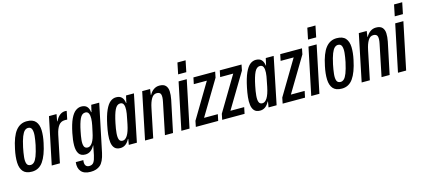

<svg xmlns="http://www.w3.org/2000/svg" viewBox="-65 -1321 4635 2089"><g transform="rotate(-15 2252.5 -276.5)"><path d="M139 9Q71 9 40 -27Q9 -63 6.5 -127.5Q4 -192 22 -276Q50 -414 99 -475Q148 -536 222 -536Q291 -536 322 -499.5Q353 -463 355 -400.5Q357 -338 340 -260Q312 -125 264.5 -58Q217 9 139 9ZM144 -65Q164 -65 182 -81.5Q200 -98 216.5 -140.5Q233 -183 250 -260Q261 -314 265.5 -359.5Q270 -405 260 -433.5Q250 -462 218 -462Q197 -462 179 -445.5Q161 -429 144.5 -387.5Q128 -346 112 -272Q100 -214 95 -167Q90 -120 100 -92.5Q110 -65 144 -65Z M362 0 472 -527H557L543 -449H547Q587 -532 654 -534Q659 -534 663.5 -533.5Q668 -533 673 -532L654 -439Q646 -440 639.5 -440Q633 -440 626 -440Q583 -440 557 -405.5Q531 -371 517 -305L454 0Z M755 176Q682 176 649 137.5Q616 99 624 32H709Q703 72 715.5 91.5Q728 111 756 111Q790 111 806.5 87Q823 63 834 11L855 -94H852Q813 -21 748 -21Q697 -21 675 -55Q653 -89 653.5 -148Q654 -207 670 -284Q690 -382 716 -437Q742 -492 773 -514.5Q804 -537 837 -537Q880 -537 901 -513.5Q922 -490 926 -450L930 -449L948 -527H1038L926 9Q905 105 864 140.5Q823 176 755 176ZM793 -88Q822 -88 846 -124.5Q870 -161 885 -237L900 -307Q908 -346 909.5 -381.5Q911 -417 900.5 -440Q890 -463 863 -463Q824 -463 801.5 -414.5Q779 -366 762 -280Q751 -228 746.5 -184.5Q742 -141 751.5 -114.5Q761 -88 793 -88Z M1134 10Q1091 10 1069.5 -13.5Q1048 -37 1042.5 -77Q1037 -117 1042.5 -166.5Q1048 -216 1059 -269Q1080 -371 1106.5 -429.5Q1133 -488 1163.5 -512Q1194 -536 1229 -536Q1271 -536 1292.5 -513Q1314 -490 1319 -448L1322 -447L1340 -527H1429L1321 0H1230L1241 -64H1237Q1199 10 1134 10ZM1179 -61Q1208 -61 1232.5 -99Q1257 -137 1274 -220L1288 -291Q1298 -335 1300.5 -373.5Q1303 -412 1293 -436Q1283 -460 1255 -460Q1218 -460 1194.5 -412Q1171 -364 1151 -266Q1138 -204 1134 -157.5Q1130 -111 1139.5 -86Q1149 -61 1179 -61Z M1413 0 1522 -527H1611L1602 -463H1606Q1624 -497 1652.5 -517Q1681 -537 1717 -537Q1765 -537 1787 -513Q1809 -489 1811 -448.5Q1813 -408 1803 -357L1728 0H1637L1710 -355Q1722 -411 1713.5 -438Q1705 -465 1668 -465Q1631 -465 1608 -426.5Q1585 -388 1572 -324L1505 0Z M1947 -602 1973 -729H2065L2039 -602ZM1822 0 1932 -527H2024L1914 0Z M1985 0 1998 -65 2231 -455H2084L2099 -527H2344L2331 -462L2097 -72H2252L2237 0Z M2282 0 2295 -65 2528 -455H2381L2396 -527H2641L2628 -462L2394 -72H2549L2534 0Z M2708 10Q2665 10 2643.5 -13.5Q2622 -37 2616.5 -77Q2611 -117 2616.5 -166.5Q2622 -216 2633 -269Q2654 -371 2680.5 -429.5Q2707 -488 2737.5 -512Q2768 -536 2803 -536Q2845 -536 2866.5 -513Q2888 -490 2893 -448L2896 -447L2914 -527H3003L2895 0H2804L2815 -64H2811Q2773 10 2708 10ZM2753 -61Q2782 -61 2806.5 -99Q2831 -137 2848 -220L2862 -291Q2872 -335 2874.5 -373.5Q2877 -412 2867 -436Q2857 -460 2829 -460Q2792 -460 2768.5 -412Q2745 -364 2725 -266Q2712 -204 2708 -157.5Q2704 -111 2713.5 -86Q2723 -61 2753 -61Z M2963 0 2976 -65 3209 -455H3062L3077 -527H3322L3309 -462L3075 -72H3230L3215 0Z M3410 -602 3436 -729H3528L3502 -602ZM3285 0 3395 -527H3487L3377 0Z M3630 9Q3562 9 3531 -27Q3500 -63 3497.5 -127.5Q3495 -192 3513 -276Q3541 -414 3590 -475Q3639 -536 3713 -536Q3782 -536 3813 -499.5Q3844 -463 3846 -400.5Q3848 -338 3831 -260Q3803 -125 3755.5 -58Q3708 9 3630 9ZM3635 -65Q3655 -65 3673 -81.5Q3691 -98 3707.5 -140.5Q3724 -183 3741 -260Q3752 -314 3756.5 -359.5Q3761 -405 3751 -433.5Q3741 -462 3709 -462Q3688 -462 3670 -445.5Q3652 -429 3635.5 -387.5Q3619 -346 3603 -272Q3591 -214 3586 -167Q3581 -120 3591 -92.5Q3601 -65 3635 -65Z M3853 0 3962 -527H4051L4042 -463H4046Q4064 -497 4092.5 -517Q4121 -537 4157 -537Q4205 -537 4227 -513Q4249 -489 4251 -448.5Q4253 -408 4243 -357L4168 0H4077L4150 -355Q4162 -411 4153.5 -438Q4145 -465 4108 -465Q4071 -465 4048 -426.5Q4025 -388 4012 -324L3945 0Z M4387 -602 4413 -729H4505L4479 -602ZM4262 0 4372 -527H4464L4354 0Z"/></g></svg>

Font: Mona Sans Condensed Medium
Style: Italic
Weight: 500
Width: 3
Italic angle: -11.7°
Designer: Deni Anggara
Foundry: GitHub
Version: Version 1.001; ttfautohint (v1.8.4.7-5d5b);gftools[0.9.31]